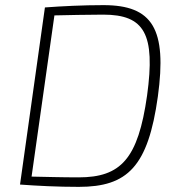

<svg xmlns="http://www.w3.org/2000/svg" viewBox="-20 -719 699 748"><path d="M383 -699C303 -699 222 -695 155 -690L58 0C126 5 204 9 287 9C477 9 557 -70 595 -343C631 -606 575 -699 383 -699ZM553 -347C518 -100 451 -28 286 -28C220 -28 159 -30 103 -31L192 -659C248 -660 314 -662 382 -662C543 -662 586 -587 553 -347Z"/></svg>

Font: Exo 2 Extra Light
Style: Italic
Weight: 250
Italic angle: -8°
Designer: Natanael Gama
Version: Version 1.001;PS 001.001;hotconv 1.0.88;makeotf.lib2.5.64775